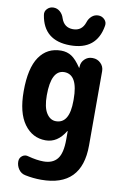

<svg xmlns="http://www.w3.org/2000/svg" viewBox="-106 -829 712 1118"><g transform="rotate(10 250.0 -270.0)"><path d="M320.3 -717.8Q327.1 -740.2 343.8 -754.9Q360.4 -769.5 382.3 -769.5Q404.3 -769.5 419.4 -753.9Q434.6 -738.3 430.7 -716.8Q406.2 -569.3 249.5 -569.8Q92.8 -570.3 69.3 -716.8Q65.4 -738.3 80.6 -753.9Q95.7 -769.5 117.7 -769.5Q139.6 -769.5 156.2 -754.9Q172.9 -740.2 179.7 -717.8Q197.3 -665 250 -665Q302.7 -665 320.3 -717.8ZM325.2 -254.9V-264.6Q325.2 -409.2 245.1 -410.2Q167 -410.2 167 -259.8Q167 -189.5 189 -154.8Q210.9 -120.1 245.1 -120.1Q325.2 -120.1 325.2 -254.9ZM393.6 -519.5Q420.9 -519.5 440.4 -500.5Q460 -481.4 460 -454.1V-14.6Q460 230.5 219.7 230.5Q171.9 230.5 125 220.7Q99.6 215.8 85 194.8Q70.3 173.8 70.3 148.4Q70.3 127 86.9 114.7Q103.5 102.5 124 109.4Q174.8 123 214.8 123Q269.5 123 296.4 88.9Q323.2 54.7 323.2 -25.4V-74.2Q323.2 -75.2 322.3 -75.2Q320.3 -75.2 320.3 -74.2Q275.4 0 205.1 0Q127 0 78.6 -66.4Q30.3 -132.8 30.3 -259.8Q30.3 -396.5 76.2 -463.4Q122.1 -530.3 205.1 -530.3Q240.2 -530.3 267.1 -512.7Q293.9 -495.1 323.2 -451.2Q323.2 -450.2 325.2 -450.2Q326.2 -450.2 326.2 -451.2V-458Q327.1 -483.4 345.7 -501.5Q364.3 -519.5 389.6 -519.5Z"/></g></svg>

Font: Rounded-X Mgen+ 1m bold
Style: Bold
Weight: 700
Designer: [Source Han Sans]
Ryoko NISHIZUKA  (kana & ideographs); Paul D. Hunt (Latin, Greek & Cyrillic); Wenlong ZHANG  (bopomofo
Version: Version 1.059.20150602